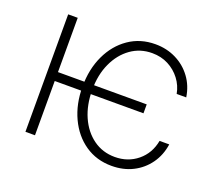

<svg xmlns="http://www.w3.org/2000/svg" viewBox="-99 -684 939 831"><g transform="rotate(20 370.5 -269.0)"><path d="M538.6 -291V-250H114.3V-291ZM129.9 -541V0H85.9V-541ZM485.8 11.2Q416.5 11.2 363.5 -25.1Q310.5 -61.5 280.8 -125Q251 -188.5 251 -268.6Q251 -349.1 280.8 -412.4Q310.5 -475.6 363.5 -512.2Q416.5 -548.8 485.8 -548.8Q538.1 -548.8 581.3 -527.3Q624.5 -505.9 652.8 -467.5Q681.2 -429.2 689 -377.9H645Q638.2 -414.6 616 -443.8Q593.8 -473.1 560.5 -490.5Q527.3 -507.8 485.8 -507.8Q430.7 -507.8 387.7 -477.1Q344.7 -446.3 320.1 -392.8Q295.4 -339.4 295.4 -269.5Q295.4 -200.7 319.3 -146.5Q343.3 -92.3 386.5 -61Q429.7 -29.8 485.8 -29.8Q546.4 -29.8 590.1 -65.7Q633.8 -101.6 645 -161.6H689.5Q682.1 -110.4 654.1 -71.3Q626 -32.2 583 -10.5Q540 11.2 485.8 11.2Z"/></g></svg>

Font: Inter 17pt ExtraLight
Style: Regular
Weight: 250
Version: Version 4.001;git-66647c0bb